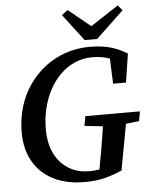

<svg xmlns="http://www.w3.org/2000/svg" viewBox="-59 -930 782 995"><g transform="rotate(-5 331.5 -432.5)"><path d="M38 -268Q38 -339 57 -401.5Q76 -464 111.5 -515Q147 -566 195.5 -603Q244 -640 303 -660Q362 -680 428 -680Q466 -680 499.5 -674.5Q533 -669 563 -657.5Q593 -646 622 -628L599 -479H532L526 -628L579 -582Q550 -604 513.5 -614.5Q477 -625 437 -625Q387 -625 345 -606.5Q303 -588 269.5 -555Q236 -522 212.5 -478Q189 -434 176.5 -382Q164 -330 164 -275Q164 -199 190.5 -146.5Q217 -94 263 -66Q309 -38 369 -38Q401 -38 428 -44Q455 -50 486 -62L419 -20L431 -89Q442 -147 451.5 -206.5Q461 -266 469 -324H591L536 -27Q494 -8 447.5 4Q401 16 341 16Q247 16 179 -18.5Q111 -53 74.5 -117Q38 -181 38 -268ZM365 -274 374 -324H658L649 -274L532 -261H486ZM330 -880 476 -761H408L591 -881L614 -854L470 -717H405L299 -856Z"/></g></svg>

Font: Source Serif 4 18pt SemiBold
Style: Italic
Weight: 600
Italic angle: -12°
Designer: Frank Grießhammer
Foundry: Adobe Systems Incorporated
Version: Version 4.004;hotconv 1.0.116;makeotfexe 2.5.65601